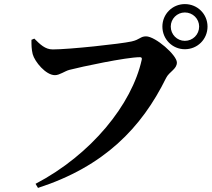

<svg xmlns="http://www.w3.org/2000/svg" viewBox="-20 -867 1040 940"><path d="M775 -737C775 -675 824 -626 885 -626C947 -626 996 -675 996 -737C996 -798 947 -847 885 -847C824 -847 775 -798 775 -737ZM816 -737C816 -775 847 -806 885 -806C924 -806 955 -775 955 -737C955 -698 924 -667 885 -667C847 -667 816 -698 816 -737ZM238 -625C201 -625 176 -650 148 -678L134 -672C134 -645 134 -627 140 -602C150 -565 204 -499 249 -499C272 -499 297 -519 320 -525C377 -540 598 -587 665 -587C672 -587 676 -584 674 -575C626 -356 427 -110 154 33L166 53C490 -52 673 -241 793 -485C809 -517 846 -528 846 -561C846 -597 741 -689 695 -689C667 -689 665 -673 624 -664C570 -652 318 -625 238 -625Z"/></svg>

Font: Noto Serif JP
Style: Bold
Weight: 700
Designer: Ryoko NISHIZUKA 西塚涼子 (kana & ideographs); Frank Grießhammer (Latin, Greek & Cyrillic); Wenlong ZHANG 张文龙 (bopomofo); San
Foundry: Adobe
Version: Version 2.001;hotconv 1.1.0;makeotfexe 2.6.0